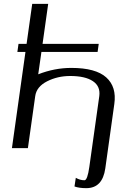

<svg xmlns="http://www.w3.org/2000/svg" viewBox="-20 -770 665 998"><path d="M496.1 -270.5Q502.9 -321.3 462.9 -348.1Q422.9 -375 344.7 -375Q279.3 -375 224.6 -347.2Q169.9 -319.3 163.1 -270.5L125 0H42L112.3 -500H70.3L76.2 -542H118.2L147.5 -750H230.5L201.2 -542H493.2L487.3 -500H195.3L178.7 -383.8Q263.7 -417 350.6 -417Q477.5 -417 532.2 -367.7Q586.9 -318.4 574.2 -229.5L527.3 105.5Q512.7 208 428.7 208Q390.6 208 367.2 199.2L374 154.3Q396.5 167 418.9 167Q434.6 167 444.3 97.7Z"/></svg>

Font: okolaks
Style: RegularItalic
Weight: 500
Italic angle: -8°
Version: Version 000.6.0